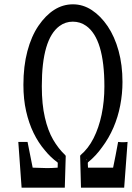

<svg xmlns="http://www.w3.org/2000/svg" viewBox="-20 -783 605 881"><path d="M277.3 78.1H79.1Q71.8 -22.9 64 -131.8H106.4Q118.7 -67.4 129.9 -13.7Q174.3 -11.7 195.8 -11.7Q217.3 -11.7 244.6 -13.7Q245.1 -21 245.1 -35.2Q244.1 -36.6 243.7 -38.1Q211.9 -61 185.1 -94.2Q155.8 -128.4 134 -173.1Q112.3 -217.8 99.9 -272.7Q87.4 -327.6 87.4 -393.6Q87.4 -479.5 105.7 -548.3Q124 -617.2 156.7 -665Q189.5 -712.9 229 -738Q268.6 -763.2 314.7 -763.2Q360.8 -763.2 401.4 -736.6Q441.9 -710 474.1 -662.6Q506.3 -614.7 524.2 -549.6Q542 -484.4 542 -407.2Q542 -353 531.7 -299.6Q521.5 -246.1 500.5 -197.5Q479.5 -148.9 448.7 -107.9Q420.4 -67.9 383.8 -38.1Q383.3 -36.6 382.8 -35.2Q383.3 -21 383.8 -13.7Q383.8 -13.7 499 -13.7Q510.3 -67.4 522 -131.8Q532.7 -130.4 543.7 -130.4Q554.7 -130.4 565.4 -131.8Q557.6 -23.4 549.8 78.1H351.6Q349.6 9.3 347.7 -69.3Q348.6 -65.4 349.1 -70.8Q385.3 -101.1 409.4 -148.9Q433.6 -196.8 446.3 -257.3Q459 -318.4 459 -386.2Q459 -605.5 375 -664.6Q348.1 -683.6 314 -683.6Q279.8 -683.6 252.4 -663.1Q171.9 -603 171.9 -388.7Q171.9 -387.2 171.9 -386.2Q171.9 -303.7 186 -243.7Q199.7 -183.6 223.9 -142.1Q248 -100.6 279.8 -70.8Q280.8 -64.9 281.7 -69.3Q279.3 9.3 277.3 78.1ZM375 -46.4Q376.5 -49.8 377.9 -49.3Q378.9 -49.3 379.9 -47.4Q378.9 -53.2 377.9 -49.3Q376.5 -52.7 375 -46.4ZM250 -49.3Q249 -53.2 248 -47.4Q249 -49.3 250 -49.3Q251.5 -49.8 252.9 -46.4Q251.5 -52.7 250 -49.3ZM254.4 -40V-40.5Q254.4 -40.5 253.9 -40Z"/></svg>

Font: Scarab Serif
Style: Light
Weight: 300
Designer: John Roberts
Foundry: Scarab
Version: 1.0